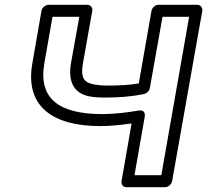

<svg xmlns="http://www.w3.org/2000/svg" viewBox="-20 -756 864 801"><path d="M419 -349C475 -349 531 -353 581 -364C593 -367 603 -377 605 -388L658 -686H769L653 -25H541L584 -270C585 -277 586 -299 559 -295C512 -287 459 -280 407 -280C228 -280 139 -343 165 -492L199 -686H311L276 -492C264 -421 284 -367 353 -354C372 -350 394 -349 419 -349ZM428 -399C406 -399 387 -401 371 -404C328 -412 316 -435 326 -492L365 -711C367 -722 359 -736 344 -736H183C172 -736 156 -726 153 -711L115 -492C82 -306 208 -230 398 -230C444 -230 486 -235 529 -241L487 0C485 11 492 25 507 25H669C680 25 695 15 698 0L824 -711C826 -722 818 -736 803 -736H641C630 -736 615 -726 612 -711L559 -408C520 -401 473 -399 428 -399Z"/></svg>

Font: Asimov
Style: WidOuIt
Weight: 500
Designer: Google
Version: Version 2.000980; 2014